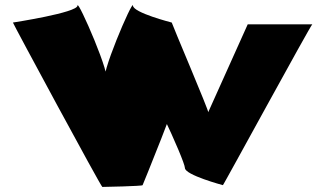

<svg xmlns="http://www.w3.org/2000/svg" viewBox="-20 -590 1253 758"><path d="M543 141C543 141 691 -218 691 -258C691 -298 667 -332 627 -332C600 -332 584 -316 572 -294C560 -316 545 -332 518 -332C478 -332 453 -298 453 -258C453 -218 454 -191 454 -191C454 -187 458 -184 463 -184C468 -184 472 -187 472 -191V-258C472 -286 488 -311 518 -311C548 -311 710 45 710 73C710 101 860 141 860 141C860 145 1208 -494 1213 -494H958L802 -147C807 -147 658 -497 658 -501C658 -501 505 -540 505 -568C505 -596 367 -274 397 -274C427 -274 286 -596 286 -568C286 -540 31 -501 31 -501C31 -497 379 148 384 148C389 148 543 145 543 141Z"/></svg>

Font: PlasticEraser
Style: Regular
Weight: 400
Foundry: Cannot Into Space Fonts
Version: Version 0.43